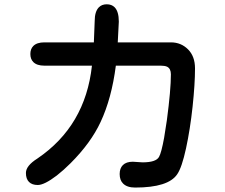

<svg xmlns="http://www.w3.org/2000/svg" viewBox="-20 -801 1040 886"><path d="M436.5 -767.6Q450.2 -781.2 472.7 -781.2Q495.1 -781.2 508.8 -767.6Q528.3 -748 528.3 -701.2Q528.3 -700.2 523.4 -605.5H768.6Q815.4 -605.5 847.7 -573.2Q879.9 -541 879.9 -485.4Q879.9 -413.1 868.7 -308.6Q857.4 -204.1 838.4 -116.2Q819.3 -28.3 797.9 2.9Q756.8 64.5 603.5 64.5Q566.4 64.5 547.9 45.9Q532.2 30.3 532.2 2Q532.2 -24.4 546.9 -39.1Q562.5 -54.7 592.8 -54.7Q593.8 -54.7 637.7 -51.8Q700.2 -51.8 713.9 -77.1Q724.6 -95.7 737.3 -165Q743.2 -200.2 750 -246.1Q768.6 -386.7 768.6 -458Q768.6 -484.4 751 -493.2Q740.2 -498 721.7 -498H514.6Q495.1 -346.7 444.3 -238.3Q399.4 -141.6 305.7 -47.9Q273.4 -15.6 242.2 8.8Q184.6 52.7 154.3 52.7Q127.9 52.7 113.8 38.6Q99.6 24.4 99.6 -2.9Q99.6 -36.1 152.3 -69.3Q374 -219.7 404.3 -498H184.6Q150.4 -498 133.8 -514.6Q120.1 -528.3 120.1 -551.8Q120.1 -575.2 133.8 -588.9Q150.4 -605.5 184.6 -605.5H413.1L417 -704.1Q417 -748 436.5 -767.6Z"/></svg>

Font: FakePearl
Style: SemiBold
Weight: 400
Version: Version 1.2